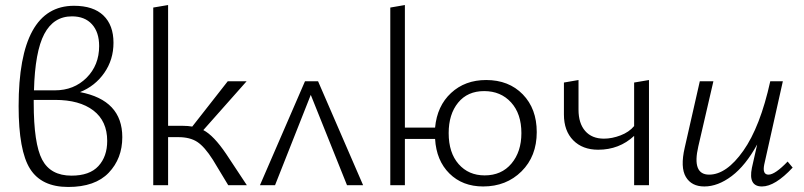

<svg xmlns="http://www.w3.org/2000/svg" viewBox="-20 -736 3195 763"><path d="M298 -370Q466 -338 466 -191Q466 -106 412 -49.5Q358 7 251 7Q145 7 99.5 -65Q54 -137 54 -314Q54 -713 274 -713Q351 -713 391 -674.5Q431 -636 431 -566Q431 -499 394.5 -446.5Q358 -394 298 -370ZM266 -671Q193 -671 156 -601Q119 -531 115 -377H198Q274 -377 324 -427Q374 -477 374 -553Q374 -608 345.5 -639.5Q317 -671 266 -671ZM264 -38Q336 -38 371 -76Q406 -114 406 -176Q406 -255 351 -297Q296 -339 199 -339H114V-327Q114 -165 147.5 -101.5Q181 -38 264 -38Z M879 -124 961 0H887L826 -101Q793 -153 764 -172Q735 -191 689 -191H648V0H589V-706L648 -716V-236H707Q727 -236 744 -233L885 -413H960L788 -219Q829 -198 879 -124Z M1423 0H1359L1215 -359L1073 0H1013L1192 -413H1244Z M1912 -418Q2002 -418 2057.5 -361Q2113 -304 2113 -211Q2113 -115 2052.5 -55Q1992 5 1900 5Q1818 5 1766 -46.5Q1714 -98 1709 -184H1589V0H1531V-706L1589 -716V-229H1709Q1717 -315 1772.5 -366.5Q1828 -418 1912 -418ZM1906 -39Q1973 -39 2012.5 -86Q2052 -133 2052 -207Q2052 -284 2011 -329Q1970 -374 1904 -374Q1838 -374 1800.5 -328Q1763 -282 1763 -207Q1763 -129 1802.5 -84Q1842 -39 1906 -39Z M2500 -408 2559 -418V0H2500V-196Q2441 -141 2357 -141Q2295 -141 2258 -178.5Q2221 -216 2221 -281V-408L2279 -418V-300Q2279 -246 2305.5 -215.5Q2332 -185 2380 -185Q2412 -185 2446 -198Q2480 -211 2500 -235Z M3110 -94 3130 -70Q3060 5 3008 5Q2953 5 2968 -69L2989 -162Q2943 -78 2888 -36.5Q2833 5 2779 5Q2728 5 2705.5 -33Q2683 -71 2701 -149L2761 -413H2815L2755 -154Q2729 -42 2798 -42Q2867 -42 2934 -137Q3001 -232 3041 -413H3091L3017 -82Q3009 -42 3034 -42Q3060 -42 3110 -94Z"/></svg>

Font: EauTestInfant Semilight
Style: Italic
Weight: 300
Italic angle: -12°
Designer: Christian Thalmann (Catharsis Fonts)
Version: Version 0.001;PS 000.001;hotconv 1.0.88;makeotf.lib2.5.64775